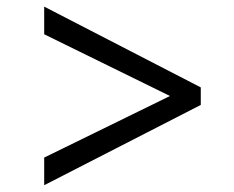

<svg xmlns="http://www.w3.org/2000/svg" viewBox="-20 -588 708 580"><path d="M113.5 -28.5V-112L493.5 -298L113.5 -484.5V-568L586.5 -324V-271Z"/></svg>

Font: Merriweather 36pt Medium
Style: Regular
Weight: 500
Version: Version 2.100